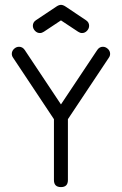

<svg xmlns="http://www.w3.org/2000/svg" viewBox="-20 -762 496 782"><path d="M343 -657Q343 -646 334.5 -636.7Q325.9 -627.4 314 -627.4Q306.2 -627.4 298.1 -632.8L228.3 -679L158.7 -632.8Q150.6 -627.4 142.6 -627.4Q130.9 -627.4 122.3 -636.7Q113.8 -646 113.8 -657Q113.8 -671.4 126.7 -679.9L210.2 -735.6Q220.2 -742.2 228.3 -742.2Q236.6 -742.2 246.6 -735.6L329.8 -679.9Q343 -671.4 343 -657ZM428.5 -542.7Q428.5 -533.9 422.9 -526.4L256.6 -276.6V-28.6Q256.6 0 228.3 0Q199.7 0 199.7 -28.6V-276.6L33.7 -526.4Q28.1 -533.9 28.1 -542.7Q28.1 -554.2 37.1 -562.9Q46.1 -571.5 57.6 -571.5Q72 -571.5 80.8 -558.3L228.3 -336.7L376 -558.3Q384.8 -571.5 398.9 -571.5Q410.2 -571.5 419.3 -562.9Q428.5 -554.2 428.5 -542.7Z"/></svg>

Font: EnergyBar
Style: Regular
Weight: 400
Italic angle: -10°
Version: 1.0 2000-03-28